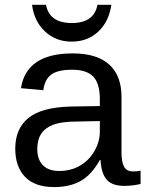

<svg xmlns="http://www.w3.org/2000/svg" viewBox="-20 -757 596 787"><path d="M202.1 9.8Q122.6 9.8 82.5 -32.2Q42.5 -74.2 42.5 -147.5Q42.5 -229.5 96.4 -273.4Q150.4 -317.4 270.5 -320.3L389.2 -322.3V-351.1Q389.2 -415.5 361.8 -443.4Q334.5 -471.2 275.9 -471.2Q216.8 -471.2 189.9 -451.2Q163.1 -431.2 157.7 -387.2L65.9 -395.5Q88.4 -538.1 277.8 -538.1Q377.4 -538.1 427.7 -492.4Q478 -446.8 478 -360.4V-132.8Q478 -93.8 488.3 -74Q498.5 -54.2 527.3 -54.2Q541 -54.2 556.2 -57.6V-2.9Q524.4 4.9 488.3 4.9Q439.5 4.9 417.2 -20.8Q395 -46.4 392.1 -101.1H389.2Q355.5 -40.5 310.8 -15.4Q266.1 9.8 202.1 9.8ZM389.2 -260.7 293 -258.8Q231.4 -258.3 199.2 -246.1Q167 -234.4 149.9 -210Q132.8 -185.5 132.8 -146Q132.8 -103 156 -79.6Q179.2 -56.2 222.2 -56.2Q271 -56.2 308.1 -78.1Q345.7 -100.1 367.4 -138.4Q389.2 -176.8 389.2 -217.3ZM273.4 -586.4Q209 -586.4 164.6 -627.9Q120.1 -669.4 111.3 -737.3H168.5Q182.6 -662.6 274.4 -662.6Q365.7 -662.6 379.4 -737.3H436.5Q426.3 -668 382.6 -627.2Q338.9 -586.4 273.4 -586.4Z"/></svg>

Font: Arimo Nerd Font
Style: Regular
Weight: 400
Designer: Steve Matteson
Foundry: Monotype Imaging Inc.
Version: Version 1.33;Nerd Fonts 3.2.1